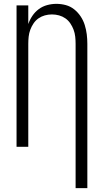

<svg xmlns="http://www.w3.org/2000/svg" viewBox="-20 -763 540 998"><path d="M373 215V-535Q373 -554 371 -572.5Q369 -591 362.5 -608.5Q356 -626 345.5 -641.5Q335 -657 320 -667.5Q305 -678 287 -683Q269 -688 250 -688Q231 -688 213 -683Q195 -678 180 -667.5Q165 -657 154.5 -641.5Q144 -626 137.5 -608.5Q131 -591 129 -572.5Q127 -554 127 -535V0H66V-735H127V-638Q135 -661 148.5 -681Q162 -701 181.5 -715.5Q201 -730 225 -736.5Q249 -743 273 -743Q298 -743 322 -736.5Q346 -730 365.5 -714.5Q385 -699 399 -678Q413 -657 420.5 -633Q428 -609 431 -584.5Q434 -560 434 -535V215Z"/></svg>

Font: Iosevka Light
Style: Regular
Weight: 300
Monospace: yes
Designer: Belleve Invis
Foundry: Belleve Invis
Version: Version 32.5.0; ttfautohint (v1.8.4)